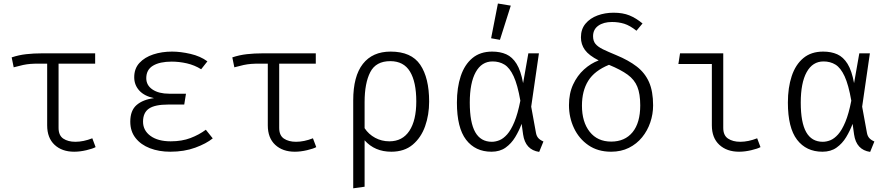

<svg xmlns="http://www.w3.org/2000/svg" viewBox="-20 -836 4963 1071"><path d="M510.8 -538.5V-481H306.7V-122.6Q306.7 -80.5 333.1 -62.8Q359.5 -45.1 400.5 -45.1Q445.1 -45.1 494.9 -64.6L513.3 -15.4Q497.9 -6.7 462.1 1.8Q426.2 10.3 393.8 10.3Q325.6 10.3 284.4 -28.2Q243.1 -66.7 243.1 -136.9V-481H197.9Q169.7 -481 149.7 -479.5Q129.7 -477.9 109 -473.6Q88.2 -469.2 56.4 -460.5L45.1 -515.9Q84.6 -529.2 126.2 -533.8Q167.7 -538.5 214.9 -538.5Z M1007.7 -252.8H917.9Q844.1 -252.8 811 -230.3Q777.9 -207.7 777.9 -157.4Q777.9 -108.2 819.5 -77.9Q861 -47.7 932.3 -47.7Q994.4 -47.7 1042.3 -65.9Q1090.3 -84.1 1128.2 -112.3L1166.7 -64.1Q1130.8 -34.9 1069.2 -12.3Q1007.7 10.3 929.7 10.3Q866.7 10.3 816.2 -9.2Q765.6 -28.7 736.2 -66.2Q706.7 -103.6 706.7 -157.4Q706.7 -219.5 741.8 -250Q776.9 -280.5 839 -288.7Q785.1 -300 756.9 -331Q728.7 -362.1 728.7 -405.1Q728.7 -453.3 757.7 -484.9Q786.7 -516.4 834.6 -532.3Q882.6 -548.2 940 -548.2Q987.2 -548.2 1042.6 -535.4Q1097.9 -522.6 1136.9 -493.8L1102.1 -449.7Q1065.1 -472.8 1022.3 -482.6Q979.5 -492.3 937.9 -492.3Q871.3 -492.3 833.6 -469.7Q795.9 -447.2 795.9 -400Q795.9 -360 830.8 -336.7Q865.6 -313.3 923.6 -313.3H1017.4Z M1741.5 -538.5V-481H1537.4V-122.6Q1537.4 -80.5 1563.8 -62.8Q1590.3 -45.1 1631.3 -45.1Q1675.9 -45.1 1725.6 -64.6L1744.1 -15.4Q1728.7 -6.7 1692.8 1.8Q1656.9 10.3 1624.6 10.3Q1556.4 10.3 1515.1 -28.2Q1473.8 -66.7 1473.8 -136.9V-481H1428.7Q1400.5 -481 1380.5 -479.5Q1360.5 -477.9 1339.7 -473.6Q1319 -469.2 1287.2 -460.5L1275.9 -515.9Q1315.4 -529.2 1356.9 -533.8Q1398.5 -538.5 1445.6 -538.5Z M2159 -548.2Q2274.4 -548.2 2324.1 -474.9Q2373.8 -401.5 2373.8 -269.2Q2373.8 -195.4 2351.3 -131.8Q2328.7 -68.2 2282.1 -29Q2235.4 10.3 2162.6 10.3Q2070.3 10.3 2013.8 -53.3V205.6L1950.3 214.4V-275.9Q1950.3 -410.8 2004.1 -479.5Q2057.9 -548.2 2159 -548.2ZM2156.9 -494.9Q2076.9 -494.9 2045.4 -433.6Q2013.8 -372.3 2013.8 -266.2V-121Q2036.4 -86.7 2072.8 -67.2Q2109.2 -47.7 2151.8 -47.7Q2225.1 -47.7 2263.6 -106.2Q2302.1 -164.6 2302.1 -270.3Q2302.1 -379 2266.9 -436.9Q2231.8 -494.9 2156.9 -494.9Z M2725.6 -548.2Q2770.3 -548.2 2804.1 -533.1Q2837.9 -517.9 2861.5 -480Q2885.1 -442.1 2897.9 -372.3L2927.2 -538.5H2986.2L2943.1 -241L2969.7 -94.9Q2972.8 -77.4 2982.3 -66.4Q2991.8 -55.4 3011.3 -46.7L2987.7 11.3Q2910.3 0 2897.9 -86.2L2889.7 -145.1Q2875.4 -106.7 2853.8 -71Q2832.3 -35.4 2800.3 -12.6Q2768.2 10.3 2721.5 10.3Q2631.3 10.3 2580 -56.4Q2528.7 -123.1 2528.7 -263.6Q2528.7 -347.2 2550 -411.3Q2571.3 -475.4 2614.9 -511.8Q2658.5 -548.2 2725.6 -548.2ZM2727.7 -493.3Q2666.7 -493.3 2633.6 -433.6Q2600.5 -373.8 2600.5 -263.6Q2600.5 -152.3 2631 -98.7Q2661.5 -45.1 2723.6 -45.1Q2744.1 -45.1 2765.9 -53.8Q2787.7 -62.6 2809 -86.4Q2830.3 -110.3 2849.2 -155.6Q2868.2 -201 2882.6 -274.4Q2867.2 -363.1 2845.1 -410.5Q2823.1 -457.9 2794.1 -475.6Q2765.1 -493.3 2727.7 -493.3ZM2757.4 -816.4 2829.2 -804.6 2768.7 -613.8 2719.5 -622.6Z M3402.6 -765.1Q3454.4 -765.1 3491.3 -750Q3528.2 -734.9 3564.1 -705.1L3530.3 -664.6Q3493.3 -693.8 3461.8 -703.6Q3430.3 -713.3 3393.8 -713.3Q3346.7 -713.3 3317.4 -692.6Q3288.2 -671.8 3288.2 -633.8Q3288.2 -607.7 3301.5 -591.3Q3314.9 -574.9 3343.3 -561Q3371.8 -547.2 3417.9 -528.2Q3486.2 -500 3531.8 -464.9Q3577.4 -429.7 3600.3 -378.2Q3623.1 -326.7 3623.1 -248.2Q3623.1 -199.5 3607.4 -153.3Q3591.8 -107.2 3561.8 -70.3Q3531.8 -33.3 3488.2 -11.5Q3444.6 10.3 3388.7 10.3Q3314.9 10.3 3262.3 -25.9Q3209.7 -62.1 3181.8 -121.3Q3153.8 -180.5 3153.8 -249.7Q3153.8 -314.9 3176.9 -364.6Q3200 -414.4 3237.7 -448.5Q3275.4 -482.6 3319.5 -499Q3265.1 -526.7 3242.8 -557.4Q3220.5 -588.2 3220.5 -627.7Q3220.5 -673.3 3245.9 -703.8Q3271.3 -734.4 3312.8 -749.7Q3354.4 -765.1 3402.6 -765.1ZM3376.9 -474.4Q3296.4 -441.5 3261.3 -385.4Q3226.2 -329.2 3226.2 -246.7Q3226.2 -155.4 3269.5 -100.8Q3312.8 -46.2 3389.2 -46.2Q3465.6 -46.2 3508.5 -98.5Q3551.3 -150.8 3551.3 -248.2Q3551.3 -312.3 3535.1 -352.1Q3519 -391.8 3481 -419.5Q3443.1 -447.2 3376.9 -474.4Z M3950.8 -479H3764.1L3773.3 -538.5H4014.4V-122.6Q4014.4 -80.5 4041.3 -62.8Q4068.2 -45.1 4109.2 -45.1Q4153.8 -45.1 4203.6 -64.6L4222.1 -15.4Q4206.7 -6.7 4170.8 1.8Q4134.9 10.3 4102.6 10.3Q4034.4 10.3 3992.6 -28.2Q3950.8 -66.7 3950.8 -136.9Z M4571.8 -548.2Q4616.4 -548.2 4650.3 -533.1Q4684.1 -517.9 4707.7 -480Q4731.3 -442.1 4744.1 -372.3L4773.3 -538.5H4832.3L4789.2 -241L4815.9 -94.9Q4819 -77.4 4828.5 -66.4Q4837.9 -55.4 4857.4 -46.7L4833.8 11.3Q4756.4 0 4744.1 -86.2L4735.9 -145.1Q4721.5 -106.7 4700 -71Q4678.5 -35.4 4646.4 -12.6Q4614.4 10.3 4567.7 10.3Q4477.4 10.3 4426.2 -56.4Q4374.9 -123.1 4374.9 -263.6Q4374.9 -347.2 4396.2 -411.3Q4417.4 -475.4 4461 -511.8Q4504.6 -548.2 4571.8 -548.2ZM4573.8 -493.3Q4512.8 -493.3 4479.7 -433.6Q4446.7 -373.8 4446.7 -263.6Q4446.7 -152.3 4477.2 -98.7Q4507.7 -45.1 4569.7 -45.1Q4590.3 -45.1 4612.1 -53.8Q4633.8 -62.6 4655.1 -86.4Q4676.4 -110.3 4695.4 -155.6Q4714.4 -201 4728.7 -274.4Q4713.3 -363.1 4691.3 -410.5Q4669.2 -457.9 4640.3 -475.6Q4611.3 -493.3 4573.8 -493.3Z"/></svg>

Font: Fira Code Light
Style: Regular
Weight: 300
Monospace: yes
Designer: Carrois Corporate, Edenspiekermann AG, Nikita Prokopov
Foundry: Carrois Corporate, Edenspiekermann AG, Nikita Prokopov
Version: Version 6.000; ttfautohint (v1.8.2) -l 8 -r 50 -G 200 -x 14 